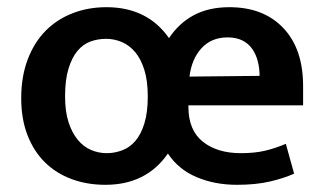

<svg xmlns="http://www.w3.org/2000/svg" viewBox="-20 -504 887 534"><path d="M823 -211H504V-207Q504 -142 544 -110Q584 -78 650 -78Q689 -78 718 -85Q747 -92 775 -104L798 -21Q769 -8 730 1Q691 10 639 10Q577 10 526.5 -11.5Q476 -33 447 -77Q387 10 273 10Q222 10 179 -6Q136 -22 105 -52.5Q74 -83 56.5 -128Q39 -173 39 -231Q39 -291 57 -338.5Q75 -386 106.5 -418Q138 -450 181.5 -467Q225 -484 276 -484Q390 -484 450 -398Q478 -440 519.5 -462Q561 -484 618 -484Q713 -484 768 -426Q823 -368 823 -265ZM391 -236Q391 -279 381.5 -309.5Q372 -340 356 -359Q340 -378 319 -387Q298 -396 275 -396Q252 -396 231.5 -388.5Q211 -381 195.5 -362.5Q180 -344 170.5 -313Q161 -282 161 -236Q161 -194 170.5 -164.5Q180 -135 196 -115.5Q212 -96 233 -87Q254 -78 277 -78Q299 -78 320 -86Q341 -94 356.5 -112Q372 -130 381.5 -160.5Q391 -191 391 -236ZM702 -293Q702 -314 697 -333.5Q692 -353 681.5 -368Q671 -383 654 -391.5Q637 -400 613 -400Q568 -400 540.5 -370Q513 -340 507 -291Z"/></svg>

Font: Mukta Malar SemiBold
Style: Regular
Weight: 600
Designer: Aadarsh Rajan, Girish Dalvi, Yashodeep Gholap
Foundry: Ek Type
Version: Version 2.538;PS 1.000;hotconv 16.6.51;makeotf.lib2.5.65220;